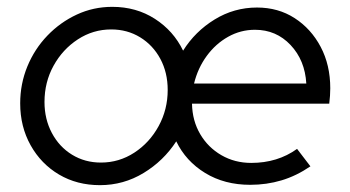

<svg xmlns="http://www.w3.org/2000/svg" viewBox="-20 -531 1022 561"><path d="M272 10Q205 10 152.5 -21Q100 -52 69.5 -106.5Q39 -161 39 -229Q39 -286 60 -337Q81 -388 118.5 -427Q156 -466 204.5 -488.5Q253 -511 308 -511Q378 -511 432.5 -476Q487 -441 515 -383Q550 -439 607 -474Q664 -509 731 -509Q793 -509 841 -478Q889 -447 917 -394Q945 -341 945 -273Q945 -252 942 -228H541Q542 -178 565 -139Q588 -100 627 -77.5Q666 -55 714 -55Q791 -55 848 -96L887 -45Q846 -17 802.5 -4Q759 9 711 9Q636 9 579.5 -25.5Q523 -60 495 -118Q458 -61 399.5 -25.5Q341 10 272 10ZM275 -56Q328 -56 372.5 -85Q417 -114 443.5 -162.5Q470 -211 470 -268Q470 -319 448.5 -359Q427 -399 389.5 -422Q352 -445 305 -445Q252 -445 207.5 -416Q163 -387 136.5 -339Q110 -291 110 -233Q110 -183 131.5 -142.5Q153 -102 190.5 -79Q228 -56 275 -56ZM547 -287H875Q871 -355 829 -399.5Q787 -444 725 -444Q683 -444 646.5 -423.5Q610 -403 584 -367.5Q558 -332 547 -287Z"/></svg>

Font: Red Hat Display
Style: Italic
Weight: 400
Italic angle: -12°
Designer: Pentagram, MCKL
Foundry: Pentagram, MCKL
Version: Version 1.023; ttfautohint (v1.8.3)